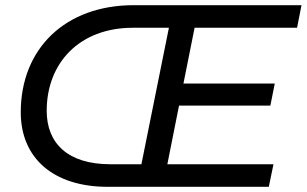

<svg xmlns="http://www.w3.org/2000/svg" viewBox="-20 -720 1182 740"><path d="M1125 -613 1142 -700H495C233 -700 60 -534 60 -287C60 -113 183 0 395 0H1016L1034 -87H625L670 -313H1022L1039 -398H687L730 -613ZM525 -87H405C242 -87 160 -167 160 -293C160 -478 287 -613 492 -613H631Z"/></svg>

Font: AWKNG-Font Medium
Style: Italic
Weight: 500
Italic angle: -11.3°
Designer: Awakening Church
Foundry: Awakening Church
Version: Version 1.700;PS 001.700;hotconv 1.0.88;makeotf.lib2.5.64775